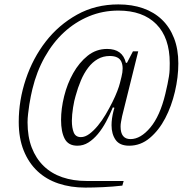

<svg xmlns="http://www.w3.org/2000/svg" viewBox="-20 -730 875 871"><path d="M367 121Q301 121 245.5 102.5Q190 84 150 46.5Q110 9 87.5 -47Q65 -103 65 -177Q65 -275 97 -370.5Q129 -466 187.5 -541.5Q246 -617 329.5 -663.5Q413 -710 517 -710Q579 -710 629 -692.5Q679 -675 714.5 -641Q750 -607 769.5 -557Q789 -507 789 -442Q789 -380 773.5 -314Q758 -248 729.5 -193.5Q701 -139 659.5 -104Q618 -69 566 -69Q523 -69 504.5 -95.5Q486 -122 486 -162Q486 -192 495 -227L499 -241L492 -243Q478 -209 461 -177.5Q444 -146 424 -122Q404 -98 381 -83.5Q358 -69 331 -69Q290 -69 273.5 -100.5Q257 -132 257 -186Q257 -237 271 -293.5Q285 -350 312 -398Q339 -446 377.5 -477Q416 -508 466 -508Q536 -508 551 -445H556L583 -497H607L534 -203Q531 -188 529 -177Q527 -166 527 -156Q527 -99 572 -99Q618 -99 662 -151.5Q706 -204 730 -304Q736 -329 740 -348.5Q744 -368 746.5 -384Q749 -400 749.5 -414.5Q750 -429 750 -444Q750 -559 689 -620.5Q628 -682 517 -682Q446 -682 383.5 -656Q321 -630 270.5 -583.5Q220 -537 183 -471Q146 -405 127 -326Q124 -313 120 -294.5Q116 -276 113 -255.5Q110 -235 107.5 -214Q105 -193 105 -175Q105 -110 124 -60.5Q143 -11 178 23Q213 57 262.5 74Q312 91 373 91H541L535 112Q492 117 447 119Q402 121 367 121ZM347 -108Q366 -108 385.5 -122.5Q405 -137 424 -160Q443 -183 459.5 -211Q476 -239 489.5 -266Q503 -293 512 -316.5Q521 -340 524 -353L531 -381Q542 -424 530.5 -450Q519 -476 478 -476Q448 -476 423.5 -462Q399 -448 380 -423Q361 -398 347 -365Q333 -332 323 -295Q320 -286 317 -272Q314 -258 311.5 -242.5Q309 -227 307.5 -211Q306 -195 306 -182Q306 -150 314.5 -129Q323 -108 347 -108Z"/></svg>

Font: IBM Plex Serif Light
Style: Italic
Weight: 300
Italic angle: -14°
Designer: Mike Abbink, Paul van der Laan, Pieter van Rosmalen
Foundry: Bold Monday
Version: Version 3.001